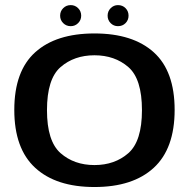

<svg xmlns="http://www.w3.org/2000/svg" viewBox="-20 -728 756 752"><path d="M350 4.5Q500.5 4.5 582.2 -70.8Q664 -146 664 -297.5Q664 -449.5 582.2 -523.2Q500.5 -597 350 -597Q199.5 -597 117.8 -523.2Q36 -449.5 36 -297.5Q36 -146 117.8 -70.8Q199.5 4.5 350 4.5ZM350 -81.5Q270.5 -81.5 217.2 -128.2Q164 -175 164 -296.5Q164 -419 217.2 -465.2Q270.5 -511.5 350 -511.5Q429.5 -511.5 482.8 -465.2Q536 -419 536 -296.5Q536 -175 482.8 -128.2Q429.5 -81.5 350 -81.5ZM257 -625.5Q274 -625.5 286 -637.5Q298 -649.5 298 -666.5Q298 -684 286 -696Q274 -708 257 -708Q239.5 -708 227.5 -696Q215.5 -684 215.5 -666.5Q215.5 -649.5 227.5 -637.5Q239.5 -625.5 257 -625.5ZM442 -625.5Q460 -625.5 471.8 -637.5Q483.5 -649.5 483.5 -666.5Q483.5 -684 471.8 -696Q460 -708 442 -708Q425.5 -708 413.5 -696Q401.5 -684 401.5 -666.5Q401.5 -649.5 413.2 -637.5Q425 -625.5 442 -625.5Z"/></svg>

Font: Anybody SemiExpanded Medium
Style: Regular
Weight: 500
Width: 6
Version: Version 1.113;gftools[0.9.25]